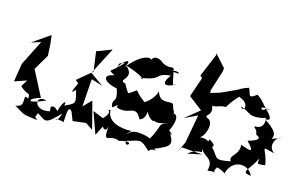

<svg xmlns="http://www.w3.org/2000/svg" viewBox="-93 -819 1687 1071"><g transform="rotate(15 751.0 -284.0)"><path d="M36 -149C81 -106 97 -131 91 -91C46 -122 103 -38 32 -36C104 7 82 -1 170 11C119 -50 138 60 165 -28C219 4 213 26 296 -60C280 16 237 -39 316 -16C319 -57 317 -119 344 -84L363 -35L439 -44L481 -16L440 -174L395 -128L406 -288L471 -268L395 -322L476 -478L389 -445L405 -331L321 -261L339 -246C319 -200 305 -174 337 -208C354 -137 363 -136 296 -106C309 -162 258 -85 266 -39C289 -73 208 -115 228 -55C134 -30 118 -128 193 -108C77 -56 89 -96 159 -114L83 -261L136 -351L132 -422L126 -468L25 -398L80 -415L7 -270L-10 -164L60 -188Z M534 -49C563 -9 566 -74 565 -57C554 55 584 -23 641 5C742 -25 683 45 678 -5C752 -23 753 -45 815 18C836 -16 878 23 842 -3C945 -45 940 -54 892 -134C899 -101 941 -94 897 -123C946 -228 892 -223 897 -220C894 -266 904 -195 882 -264C879 -297 808 -242 786 -319C758 -233 673 -234 744 -226C621 -309 704 -307 617 -262C642 -242 594 -303 594 -313C534 -323 647 -353 570 -412C656 -389 711 -347 665 -366C791 -382 729 -411 827 -422C782 -361 810 -349 875 -384L851 -375L836 -445C913 -437 825 -469 831 -442C844 -493 804 -441 752 -489C692 -518 690 -457 698 -430C730 -516 641 -499 564 -398C610 -475 534 -422 522 -377C588 -369 480 -408 561 -422C489 -344 477 -370 523 -342C454 -331 473 -291 554 -274C584 -185 537 -223 556 -166C634 -219 592 -237 581 -173C658 -142 679 -222 721 -141C768 -150 755 -242 740 -227C771 -127 848 -135 763 -202C799 -135 816 -140 911 -171C808 -138 866 -155 801 -46C836 -48 733 -82 696 -61C650 -29 646 -19 695 -66C624 -63 551 -85 552 -150C514 -138 580 -158 523 -94L461 -119L506 6Z M1461 -226C1476 -253 1470 -275 1397 -323C1442 -319 1418 -351 1387 -381C1369 -350 1328 -398 1416 -379C1367 -376 1382 -404 1322 -444C1270 -405 1285 -435 1266 -469C1156 -434 1214 -398 1209 -443C1078 -381 1127 -406 1064 -385L1063 -400L1100 -517L1103 -538L1039 -609L1042 -599L986 -465L999 -453L960 -339L1040 -278L957 -211L1032 -247L1002 -82L969 -14L989 -51L1110 -42L1027 -25C1099 -81 1115 -26 1100 -81C1112 -31 1184 -41 1161 37C1249 27 1175 60 1208 7C1230 4 1319 67 1257 28C1279 -60 1373 -62 1403 3C1335 -4 1386 -26 1424 -103C1425 -79 1404 -65 1465 -75C1449 -174 1399 -175 1497 -152C1448 -182 1484 -245 1512 -245ZM1373 -226C1418 -209 1366 -190 1334 -181C1380 -134 1381 -121 1306 -151C1314 -90 1249 -77 1274 -46C1174 -27 1201 -45 1154 -94C1148 -104 1180 -103 1128 -134C1110 -94 1152 -135 1069 -132C1095 -133 1130 -224 1091 -243C1044 -265 1133 -253 1082 -344C1088 -292 1129 -337 1168 -331C1219 -417 1260 -413 1185 -417C1322 -393 1260 -318 1251 -357C1313 -337 1301 -306 1402 -330C1409 -233 1315 -295 1366 -250Z"/></g></svg>

Font: Charger Distortion
Style: 2
Weight: 400
Designer: Jasper
Foundry: Cannot Into Space Fonts
Version: Version 0.98